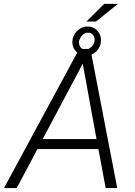

<svg xmlns="http://www.w3.org/2000/svg" viewBox="-59 -961 689 981"><path d="M443.8 -199.2H132.3L26.4 0H-38.6L345.7 -710.9H402.8L540 0H481ZM159.2 -250.5H434.1L363.8 -635.7ZM473.6 -941.4H543.9L431.6 -851.1H382.8ZM310.5 -747.1Q311.5 -779.8 334.7 -802.7Q357.9 -825.7 388.2 -825.7Q419.4 -825.7 438.7 -803.7Q458 -781.7 457 -752.9Q456.1 -721.7 433.6 -699Q411.1 -676.3 380.9 -676.3Q351.1 -676.3 330.8 -696.5Q310.5 -716.8 310.5 -747.1ZM343.8 -748Q346.2 -708 377.4 -708Q393.6 -708 408 -721.4Q422.4 -734.9 424.3 -752Q426.8 -769.5 416.7 -781.7Q406.7 -793.9 391.6 -793.9Q357.4 -793.9 343.8 -748Z"/></svg>

Font: RobotoInd Light
Style: Italic
Weight: 300
Italic angle: -12°
Designer: Google
Version: Version 2.001151; 2014